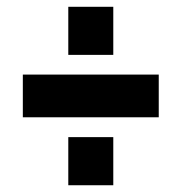

<svg xmlns="http://www.w3.org/2000/svg" viewBox="-20 -589 539 571"><path d="M183.1 -425.8V-568.8H316.9V-425.8ZM47.9 -240.2V-367.2H452.1V-240.2ZM183.1 -38.1V-181.2H316.9V-38.1Z"/></svg>

Font: Rawline ExtraBold
Style: Regular
Weight: 800
Designer: Matt McInerney, Pablo Impallari, Rodrigo Fuenzalida
Foundry: Matt McInerney, Pablo Impallari, Rodrigo Fuenzalida
Version: Version 4.020;PS 004.020;hotconv 1.0.88;makeotf.lib2.5.64775